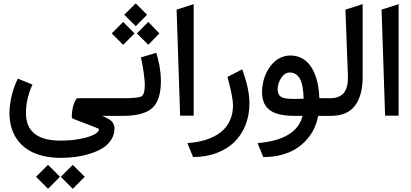

<svg xmlns="http://www.w3.org/2000/svg" viewBox="-20 -706 2506 1170"><path d="M692.4 0H601.6Q615.2 5.4 623.8 9.3Q632.3 13.2 643.8 20.3Q655.3 27.3 661.9 34.7Q668.5 42 673.1 52.7Q677.7 63.5 677.7 76.2Q677.7 115.2 656.7 147Q635.7 178.7 602.3 198.5Q568.8 218.3 524.7 231.7Q480.5 245.1 437 250.5Q393.6 255.9 350.1 255.9Q255.4 255.9 185.5 225.1Q115.7 194.3 76.7 132.1Q37.6 69.8 37.6 -17.6Q37.6 -59.6 49.1 -113.3Q60.5 -167 84.5 -218.3L88.4 -227.1L97.2 -223.6L168.9 -194.3L178.2 -190.4L173.8 -181.2Q138.2 -100.1 138.2 -17.1Q138.2 150.9 349.1 150.9Q407.2 150.9 461.2 141.6Q515.1 132.3 549.1 116Q583 99.6 583.5 81.1Q581.1 77.6 550.8 65.9L423.8 17.1Q416.5 14.2 417.5 -5.6Q418.5 -25.4 423.1 -48.1Q427.7 -70.8 436.8 -89.1Q445.8 -107.4 454.1 -107.4H692.4Q695.8 -107.4 698.5 -92.5Q701.2 -77.6 701.2 -62.5V-45.9Q701.2 -30.3 698.5 -15.1Q695.8 0 692.4 0ZM426.3 301.3 493.7 368.7 496.6 371.6 493.7 374 426.3 441.9 423.3 444.3 420.9 441.9 353 374 350.6 371.6 353 368.7 420.9 301.3 423.3 298.3ZM275.4 301.3 342.8 368.7 345.7 371.6 342.8 374 275.4 441.9 272.5 444.3 270 441.9 202.1 374 199.7 371.6 202.1 368.7 270 301.3 272.5 298.3Z M670.4 -107.4H730.5Q819.8 -107.4 841.1 -118.7Q862.3 -129.9 862.3 -187.5Q862.3 -204.1 860.1 -226.8Q857.9 -249.5 854.7 -269.8Q851.6 -290 848.4 -308.1Q845.2 -326.2 842.8 -336.9L840.3 -347.7L838.4 -356.4L847.2 -358.9L922.9 -381.3L932.1 -384.3L935.1 -375Q936 -371.6 937.7 -365.7Q939.5 -359.9 943.8 -341.8Q948.2 -323.7 951.7 -305.4Q955.1 -287.1 957.8 -261.5Q960.4 -235.8 960.4 -212.4Q960.4 -95.7 908.2 -47.9Q856 0 728.5 0H670.4Q651.9 0 651.9 -45.9V-62.5Q651.9 -107.4 670.4 -107.4ZM807.1 -685.5 876.5 -616.2 807.1 -546.4 737.3 -616.2ZM883.8 -572.3 951.2 -502.4 883.8 -433.1 814 -502.4ZM730.5 -572.3 799.8 -502.4 730.5 -433.1 660.6 -502.4Z M1056.2 -647.5 1160.2 -680.7V-1H1077.6Z M1153.8 244.6 1127 178.2 1122.1 166Q1186.5 161.6 1237.3 145Q1288.1 128.4 1324.5 100.1Q1360.8 71.8 1380.4 29.8Q1399.9 -12.2 1399.9 -65.9Q1399.9 -110.4 1368.2 -229.5L1365.7 -236.8L1373 -240.7L1446.3 -278.3L1456.1 -283.2L1460 -272.9Q1500 -159.2 1500 -76.7Q1500 -3.9 1475.8 56.6Q1451.7 117.2 1407.7 159.9Q1363.8 202.6 1299.8 226.6Q1235.8 250.5 1158.2 251H1156.7Z M1977.1 0H1918.9Q1911.1 41 1893.8 77.6Q1876.5 114.3 1847.9 146.2Q1819.3 178.2 1782.2 201.4Q1745.1 224.6 1694.8 237.8Q1644.5 251 1585.9 251H1584.5L1581.5 244.6L1554.7 178.2L1549.8 166Q1787.1 146.5 1823.7 0H1773.9Q1706.1 0 1662.8 -14.9Q1619.6 -29.8 1598.1 -62Q1576.7 -94.2 1576.7 -146Q1577.1 -178.2 1584.7 -210.2Q1592.3 -242.2 1607.4 -270.5Q1622.6 -298.8 1642.8 -320.6Q1663.1 -342.3 1690.7 -355Q1718.3 -367.7 1749 -367.7Q1784.2 -367.7 1813 -354.2Q1841.8 -340.8 1861.8 -317.1Q1881.8 -293.5 1896 -260.3Q1910.2 -227.1 1917.5 -189Q1924.8 -150.9 1926.3 -107.4H1977.1Q1980.5 -107.4 1983.2 -92.5Q1985.8 -77.6 1985.8 -62.5V-45.9Q1985.8 -30.3 1983.2 -15.1Q1980.5 0 1977.1 0ZM1671.9 -160.6Q1671.9 -145.5 1676.8 -134.8Q1681.6 -124 1689.7 -117.9Q1697.8 -111.8 1711.9 -108.4Q1726.1 -105 1740.2 -104Q1754.4 -103 1775.4 -103Q1799.3 -103 1830.1 -104.5Q1828.6 -188 1807.4 -226.1Q1786.1 -264.2 1745.6 -264.2Q1715.8 -264.2 1693.8 -231.4Q1671.9 -198.7 1671.9 -160.6Z M1971.7 -107.4H1992.2Q1995.1 -107.4 1998 -107.4Q2052.2 -109.4 2077.4 -142.8Q2102.5 -176.3 2100.1 -243.7L2085 -647L2092.3 -649.4L2177.2 -676.8L2189.9 -680.7V-667.5V-237.3Q2189.9 -124 2143.1 -62Q2096.2 0 1996.6 0H1971.7Q1953.1 0 1953.1 -45.9V-62.5Q1953.1 -107.4 1971.7 -107.4Z M2305.2 -647.5 2409.2 -680.7V-1H2326.7Z"/></svg>

Font: Samim WOL
Style: Medium-WOL
Weight: 500
Foundry: DejaVu fonts team - Redesigned by Saber Rastikerdar
Version: Version 4.0.0